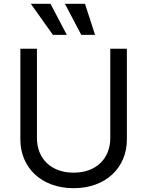

<svg xmlns="http://www.w3.org/2000/svg" viewBox="-20 -986 781 1019"><path d="M565.3 -727.3V-252.8C565.3 -146.3 492.2 -69.6 370.7 -69.6C249.3 -69.6 176.1 -146.3 176.1 -252.8V-727.3H88.1V-245.7C88.1 -96.6 199.6 12.8 370.7 12.8C541.9 12.8 653.4 -96.6 653.4 -245.7V-727.3ZM143.5 -965.9 260.7 -801.1H334.5L247.9 -965.9ZM324.6 -965.9 411.2 -801.1H484.4L431.1 -965.9Z"/></svg>

Font: Margiela Sans
Style: Regular
Weight: 400
Designer: Stefan Endress, Andreas Faust
Version: Version 1.100;FEAKit 1.0